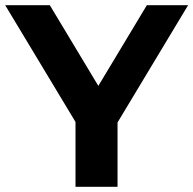

<svg xmlns="http://www.w3.org/2000/svg" viewBox="-34 -720 745 740"><path d="M419 -248V0H257V-250L-14 -700H158L345 -389L532 -700H691Z"/></svg>

Font: CMG Sans
Style: Bold
Weight: 700
Designer: Julieta Ulanovsky
Foundry: Julieta Ulanovsky
Version: Version 7.200